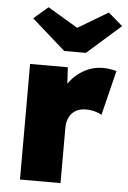

<svg xmlns="http://www.w3.org/2000/svg" viewBox="-56 -841 589 882"><g transform="rotate(5 239.0 -400.0)"><path d="M70 0V-533H244L254 -358L215 -388Q228 -432 255.5 -467.5Q283 -503 322 -523.5Q361 -544 404 -544Q422 -544 438 -541.5Q454 -539 468 -535L417 -329Q406 -336 386 -341.5Q366 -347 343 -347Q323 -347 307 -340.5Q291 -334 280 -322Q269 -310 263 -293.5Q257 -277 257 -255V0ZM221 -606 66 -743 132 -800 271 -717 410 -800 476 -743 321 -606Z"/></g></svg>

Font: Mach ExtraBold
Style: Regular
Weight: 800
Version: Version 1.002